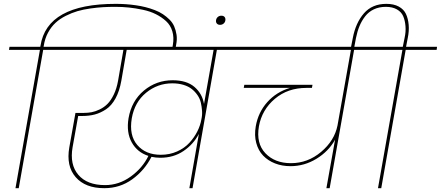

<svg xmlns="http://www.w3.org/2000/svg" viewBox="-20 -985 2308 1005"><path d="M206.1 -724.1 78.1 0H61L189 -724.1H26.9L29.8 -740.2H190.9L191.9 -745.1Q225.6 -964.8 585.9 -964.8Q612.3 -964.8 637.7 -963.1Q663.1 -961.4 690.4 -957.5Q717.8 -953.6 741.9 -947.5Q766.1 -941.4 790.3 -932.1Q814.5 -922.9 832.8 -910.6Q851.1 -898.4 867.2 -882.6Q883.3 -866.7 891.8 -846.9Q900.4 -827.1 904.1 -803Q907.7 -778.8 901.9 -750L898.9 -732.9H881.8L884.8 -750Q891.6 -789.1 882.1 -821Q872.6 -853 849.4 -874.3Q826.2 -895.5 796.1 -910.6Q766.1 -925.8 728 -933.8Q689.9 -941.9 654.8 -945.6Q619.6 -949.2 583 -949.2Q549.3 -949.2 519.8 -947.5Q490.2 -945.8 453.4 -940.7Q416.5 -935.5 386.2 -926.8Q356 -918 324.7 -902.3Q293.5 -886.7 270.8 -865.7Q248 -844.7 231.4 -814Q214.8 -783.2 209 -745.1L208 -740.2H371.1L368.2 -724.1Z M971.2 0 1021 -284.2Q992.7 -230 940.7 -194.6Q888.7 -159.2 818.8 -159.2Q796.4 -159.2 772.9 -164.1Q736.3 -92.8 672.1 -46.4Q607.9 0 525.9 0Q426.3 0 376 -57.9Q325.7 -115.7 342.8 -213.9L375 -394H418.9Q440.4 -394 460 -397.7Q479.5 -401.4 502.2 -412.4Q524.9 -423.3 542.7 -441.2Q560.5 -459 575.7 -490.2Q590.8 -521.5 598.1 -563L626 -724.1H297.9L300.8 -740.2H1279.8L1276.9 -724.1H1115.2L987.8 0ZM821.8 -174.8Q867.7 -174.8 906.7 -192.1Q945.8 -209.5 971.4 -237.5Q997.1 -265.6 1012.9 -297.1Q1028.8 -328.6 1034.2 -360.8Q1039.1 -382.3 1037.6 -404.5Q1036.1 -426.8 1031.2 -447.8Q1026.4 -468.8 1013.7 -487.1Q1001 -505.4 983.9 -519Q966.8 -532.7 940.4 -540.8Q914.1 -548.8 881.8 -548.8Q804.7 -548.8 744.6 -499.5Q684.6 -450.2 669.9 -366.2Q654.8 -277.3 698.5 -226.1Q742.2 -174.8 821.8 -174.8ZM529.8 -16.1Q602.5 -16.1 664.3 -60.8Q726.1 -105.5 756.8 -168.9Q698.7 -187.5 669.7 -239.5Q640.6 -291.5 652.8 -366.2Q668.5 -457 733.4 -511Q798.3 -564.9 883.8 -564.9Q957 -564.9 997.8 -530Q1038.6 -495.1 1047.9 -440.9L1098.1 -724.1H643.1L615.2 -563Q605.5 -507.8 584.7 -470Q564 -432.1 534.9 -412.8Q505.9 -393.6 476.1 -385.7Q446.3 -377.9 410.2 -377.9H389.2L359.9 -213.9Q344.2 -123.5 390.1 -69.8Q436 -16.1 529.8 -16.1Z M1138.7 -902.8Q1149.9 -902.8 1155.5 -896.2Q1161.1 -889.6 1159.7 -878.9Q1158.2 -868.2 1150.4 -861.6Q1142.6 -855 1131.8 -855Q1121.1 -855 1115.2 -861.6Q1109.4 -868.2 1110.8 -878.9Q1112.3 -889.6 1120.1 -896.2Q1127.9 -902.8 1138.7 -902.8Z M1206.5 -724.1 1209.5 -740.2H1997.6L1994.6 -724.1H1833.5L1705.6 0H1688.5L1733.9 -253.9Q1700.2 -192.9 1636.7 -154.1Q1573.2 -115.2 1500.5 -115.2Q1456.5 -115.2 1419.7 -129.6Q1382.8 -144 1357.4 -170.4Q1332 -196.8 1321.3 -236.6Q1310.5 -276.4 1318.8 -324.2Q1331.5 -397 1378.9 -450.2Q1426.3 -503.4 1497.6 -524.9H1255.9L1258.8 -541H1615.7L1612.8 -524.9H1583.5Q1486.3 -524.9 1418.7 -467.8Q1351.1 -410.6 1335.4 -324.2Q1319.8 -234.9 1369.1 -182.9Q1418.5 -130.9 1502.9 -130.9Q1590.8 -130.9 1660.6 -189.7Q1730.5 -248.5 1746.6 -328.1L1816.9 -724.1Z M1816.4 -733.9 1826.7 -786.1Q1841.8 -865.7 1885 -915.3Q1928.2 -964.8 2002.4 -964.8Q2041 -964.8 2067.1 -950.7Q2093.3 -936.5 2104.7 -912.4Q2116.2 -888.2 2119.1 -855.5Q2122.1 -822.8 2114.3 -786.1L2105.5 -740.2H2267.6L2265.6 -724.1H2103.5L1975.6 0H1958.5L2086.4 -724.1H1924.3L1926.3 -740.2H2088.4L2097.7 -786.1Q2105 -818.4 2102.5 -847.9Q2100.1 -877.4 2090.6 -899.9Q2081.1 -922.4 2057.6 -935.8Q2034.2 -949.2 1999.5 -949.2Q1964.8 -949.2 1937.3 -936.3Q1909.7 -923.3 1891.4 -899.7Q1873 -876 1861.6 -848.1Q1850.1 -820.3 1843.3 -786.1L1833.5 -733.9Z"/></svg>

Font: SVN-Poppins Thin
Style: Italic
Weight: 100
Italic angle: -10°
Designer: Ninad Kale (Devanagari), Jonny Pinhorn (Latin)
Foundry: Indian Type Foundry
Version: Version 3.002 2017